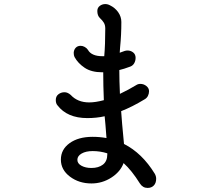

<svg xmlns="http://www.w3.org/2000/svg" viewBox="-20 -856 1040 943"><path d="M747 22Q747 43 735.5 55Q724 67 705 67Q681 67 667 45Q627 -19 587 -55Q571 -12 526.5 16.5Q482 45 429 45Q368 45 323.5 11.5Q279 -22 279 -72Q279 -122 322 -153Q365 -184 435 -184Q470 -184 503 -178Q499 -227 498 -242Q496 -257 494 -285Q454 -276 409 -276Q310 -276 262 -339Q254 -348 254 -365Q254 -383 267 -393Q280 -403 297 -403Q312 -403 327 -390Q361 -353 418 -353Q449 -353 490 -364Q487 -435 487 -501H482Q429 -501 396 -523Q363 -545 346 -576Q342 -584 342 -597Q343 -612 352 -621.5Q361 -631 376 -631Q386 -631 396 -625.5Q406 -620 412 -611Q420 -596 438 -588Q456 -580 482 -580H492Q497 -636 497 -716Q497 -733 490 -744.5Q483 -756 471 -767Q458 -779 458 -802Q458 -818 470 -827Q482 -836 497 -836Q509 -836 520 -830Q545 -818 560.5 -796Q576 -774 576 -748Q576 -684 570 -625L568 -597Q571 -598 593 -606Q601 -608 606 -608Q622 -608 634 -598.5Q646 -589 646 -572Q646 -558 639.5 -546Q633 -534 620 -529Q588 -517 566 -512V-511Q566 -460 569 -395Q613 -416 649 -438Q658 -444 669 -444Q686 -444 699 -433.5Q712 -423 712 -408Q712 -396 706.5 -385Q701 -374 690 -368Q629 -331 575 -310Q578 -262 589 -149Q678 -104 740 -3Q747 9 747 22ZM507 -103Q472 -114 435 -114Q402 -114 381 -102Q360 -90 360 -71Q360 -53 380 -42Q400 -31 429 -31Q464 -31 485.5 -47.5Q507 -64 507 -98Z"/></svg>

Font: Tsukimi Rounded Medium
Style: Regular
Weight: 500
Designer: Takashi Funayama
Foundry: Takashi Funayama
Version: Version 1.032; ttfautohint (v1.8.3)